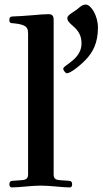

<svg xmlns="http://www.w3.org/2000/svg" viewBox="-20 -815 449 841"><path d="M257 -514C257 -507 267 -494 273 -494C288 -494 331 -527 357 -555C386 -586 409 -626 409 -694C409 -747 378 -795 356 -795C345 -795 338 -791 326 -781C316 -772 310 -769 300 -762C283 -751 275 -744 275 -736C275 -725 279 -719 302 -699C325 -679 337 -657 337 -625C337 -579 305 -554 275 -532C263 -524 257 -518 257 -514ZM21 -8C21 2 26 6 32 6C45 6 72 4 92 2C115 0 140 -2 159 -2C178 -2 203 0 226 2C246 4 273 6 286 6C292 6 296 2 296 -8C296 -17 292 -23 282 -23L240 -26C227 -27 215 -31 215 -50V-725C215 -739 214 -753 193 -753C177 -753 150 -751 118 -748C93 -746 52 -743 38 -743C25 -743 21 -739 21 -727C21 -714 27 -714 38 -713C52 -712 73 -709 85 -703C97 -697 103 -689 103 -668V-50C103 -31 90 -27 77 -26L35 -23C25 -23 21 -17 21 -8Z"/></svg>

Font: Monomakh Unicode
Style: Regular
Weight: 400
Version: Version 1.2